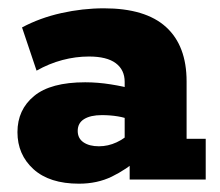

<svg xmlns="http://www.w3.org/2000/svg" viewBox="-20 -432 529 462"><path d="M170 10Q99 10 60.5 -25Q22 -60 22 -114Q22 -168 62 -201Q102 -234 185 -234Q215 -234 246.5 -229Q278 -224 298 -218L280 -205V-235Q280 -264 258.5 -280Q237 -296 194 -296Q162 -296 130 -287.5Q98 -279 68 -262L33 -366Q76 -389 127.5 -400.5Q179 -412 230 -412Q330 -412 379.5 -367Q429 -322 429 -236V-98H475V0H292V-67L315 -51Q284 -24 249 -7Q214 10 170 10ZM218 -80Q240 -80 260.5 -89.5Q281 -99 293 -113L280 -78V-170L297 -142Q282 -149 263.5 -152Q245 -155 225 -155Q198 -155 182.5 -145.5Q167 -136 167 -117Q167 -99 181 -89.5Q195 -80 218 -80Z"/></svg>

Font: Rokkitt SemiBold ExtraBold
Style: Regular
Weight: 800
Version: Version 3.103